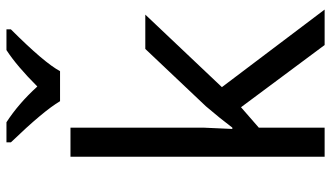

<svg xmlns="http://www.w3.org/2000/svg" viewBox="-228 -762 991 574"><g transform="rotate(-90 267.0 -475.5)"><path d="M127.9 -938C190.4 -873 231.4 -824.2 251 -791H340.8C357.4 -822.3 398.9 -871.1 465.8 -938V-951.2H403.8C372.1 -930.7 335.9 -899.9 294.9 -858.9C260.7 -896.5 225.1 -927.2 188 -951.2H127.9ZM168 -275.9 171.9 -362.8V-759.8H85V0H171.9V-196.8L232.9 -250L418.9 0H524.9L293 -307.1L509.8 -536.1H407.2L235.8 -355L201.7 -314L171.9 -275.9Z"/></g></svg>

Font: Noto Reveo Sans
Style: Regular
Weight: 400
Designer: Monotype Design team
Foundry: Monotype Imaging Inc.
Version: Version 1.04